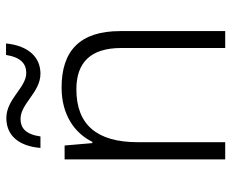

<svg xmlns="http://www.w3.org/2000/svg" viewBox="-85 -681 766 636"><g transform="rotate(-90 298.0 -363.0)"><path d="M126 -612H164C171 -662 193 -678 222 -678C273 -678 310 -612 372 -612C428 -612 465 -654 472 -726H434C426 -676 404 -659 374 -659C326 -659 288 -725 225 -725C168 -725 132 -685 126 -612ZM326 -542C236 -542 175 -499 146 -440H142L134 -532H88V0H145V-290C145 -425 203 -493 320 -493C409 -493 457 -446 457 -344V0H513V-348C513 -482 447 -542 326 -542Z"/></g></svg>

Font: Noto Sans Ethiopic Light
Style: Regular
Weight: 300
Designer: Monotype Design Team
Foundry: Monotype Imaging Inc.
Version: Version 2.102